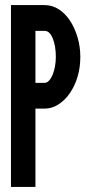

<svg xmlns="http://www.w3.org/2000/svg" viewBox="-20 -735 340 753"><path d="M119 -410H155Q164 -410 172 -418.5Q180 -427 186 -441Q192 -455 195.5 -473.5Q199 -492 199 -512Q199 -554 187 -584Q175 -614 155 -614H119ZM119 -309V-2H23V-715H155Q185 -715 210.5 -698.5Q236 -682 254.5 -654Q273 -626 284 -589Q295 -552 295 -512Q295 -470 284 -433.5Q273 -397 253.5 -369Q234 -341 208.5 -325Q183 -309 155 -309Z"/></svg>

Font: Fundamental  Brigade Condensed
Style: Regular
Weight: 400
Width: 3
Designer: Peter Wiegel, original typeface by Carl Albert Fahrenwaldt 1901
Foundry: Peter Wiegel
Version: Version 0.000 2012 initial release